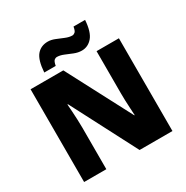

<svg xmlns="http://www.w3.org/2000/svg" viewBox="-205 -1199 1243 1280"><g transform="rotate(-30 417.0 -559.5)"><path d="M757 -93H504L243 -596H239Q241 -573 243 -540.5Q245 -508 246.5 -475Q248 -442 248 -415V-93H77V-807H329L589 -311H592Q591 -334 589 -365Q587 -396 586 -428Q585 -460 585 -484V-807H757ZM212 -858Q218 -950 249.5 -987.5Q281 -1025 335 -1025Q360 -1025 388.5 -1013.5Q417 -1002 445.5 -990Q474 -978 499 -978Q508 -978 518.5 -986.5Q529 -995 534 -1026H623Q617 -936 584 -897.5Q551 -859 503 -859Q474 -859 444.5 -871Q415 -883 387.5 -894.5Q360 -906 335 -906Q326 -906 316 -898Q306 -890 300 -858Z"/></g></svg>

Font: Noto Sans Kannada UI Black
Style: Regular
Weight: 900
Designer: Jelle Bosma - Monotype Design Team
Foundry: Monotype Imaging Inc.
Version: Version 2.005; ttfautohint (v1.8.4.7-5d5b)